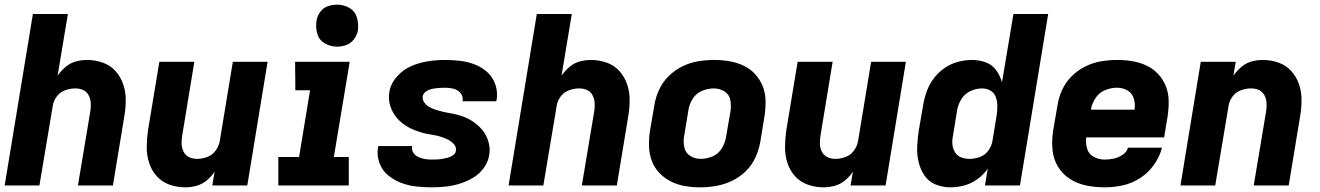

<svg xmlns="http://www.w3.org/2000/svg" viewBox="-20 -795 5656 823"><path d="M0 0H149L206 -340Q209 -362 223 -381Q237 -400 259 -408Q281 -416 303 -416Q321 -416 336.5 -409Q352 -402 360 -386.5Q368 -371 369 -353Q370 -335 367 -317L314 0H464L513 -297Q519 -332 519 -367Q519 -402 508 -434Q497 -466 475 -490.5Q453 -515 420.5 -526.5Q388 -538 353 -538Q329 -538 305 -531.5Q281 -525 261.5 -508.5Q242 -492 227 -471L271 -735H121Z M774 8Q798 8 822 1.5Q846 -5 866 -21.5Q886 -38 900 -59L890 0H1040L1127 -530H978L922 -190Q918 -168 904 -149Q890 -130 868 -122Q846 -114 825 -114Q806 -114 790.5 -121.5Q775 -129 767 -144.5Q759 -160 758.5 -178Q758 -196 761 -214L813 -530H663L614 -234Q609 -198 609 -163Q609 -128 619.5 -96Q630 -64 652 -39.5Q674 -15 706.5 -3.5Q739 8 774 8Z M1173 0H1475V-122H1411L1479 -530H1245L1246 -408H1309L1262 -122H1173ZM1425 -595Q1445 -595 1464.5 -602Q1484 -609 1497 -626.5Q1510 -644 1514 -663Q1518 -692 1510 -719.5Q1502 -747 1478 -761Q1454 -775 1425 -775Q1405 -775 1385.5 -768.5Q1366 -762 1353 -744.5Q1340 -727 1337 -707Q1332 -678 1340 -650.5Q1348 -623 1372.5 -609Q1397 -595 1425 -595Z M1830 8Q1859 8 1889 5Q1919 2 1948.5 -7Q1978 -16 2006 -32Q2034 -48 2053 -74Q2072 -100 2077 -130Q2080 -146 2078.5 -161.5Q2077 -177 2072.5 -191.5Q2068 -206 2060.5 -219Q2053 -232 2043 -243Q2033 -254 2021.5 -263.5Q2010 -273 1997 -280.5Q1984 -288 1970 -293.5Q1956 -299 1941 -303Q1926 -307 1910.5 -309.5Q1895 -312 1880 -315.5Q1865 -319 1850.5 -323.5Q1836 -328 1822.5 -335Q1809 -342 1799.5 -354.5Q1790 -367 1792 -383Q1795 -396 1808 -404Q1821 -412 1834.5 -414.5Q1848 -417 1861.5 -418Q1875 -419 1888 -419Q1907 -419 1924.5 -414.5Q1942 -410 1954 -396Q1966 -382 1963 -363Q1963 -362 1962 -361H2107Q2108 -364 2109 -368Q2114 -401 2103.5 -432Q2093 -463 2070 -484.5Q2047 -506 2017 -518Q1987 -530 1954 -534Q1921 -538 1888 -538Q1852 -538 1815.5 -532.5Q1779 -527 1743.5 -512Q1708 -497 1681.5 -467Q1655 -437 1649 -401Q1646 -385 1647.5 -369Q1649 -353 1653.5 -339Q1658 -325 1665.5 -312Q1673 -299 1683 -287.5Q1693 -276 1704.5 -267Q1716 -258 1729 -250.5Q1742 -243 1756 -237.5Q1770 -232 1785 -227.5Q1800 -223 1815 -220.5Q1830 -218 1845.5 -215Q1861 -212 1875.5 -207Q1890 -202 1903 -195Q1916 -188 1926.5 -176Q1937 -164 1934 -148Q1932 -136 1921 -129Q1910 -122 1898.5 -119Q1887 -116 1875.5 -114Q1864 -112 1852.5 -111.5Q1841 -111 1830 -111Q1815 -111 1800.5 -113.5Q1786 -116 1773 -122Q1760 -128 1752 -140Q1744 -152 1746 -167L1747 -169H1602Q1601 -166 1600 -162Q1595 -128 1606.5 -96.5Q1618 -65 1642.5 -44.5Q1667 -24 1697.5 -12Q1728 0 1761.5 4Q1795 8 1830 8Z M2160 0H2309L2366 -340Q2369 -362 2383 -381Q2397 -400 2419 -408Q2441 -416 2463 -416Q2481 -416 2496.5 -409Q2512 -402 2520 -386.5Q2528 -371 2529 -353Q2530 -335 2527 -317L2474 0H2624L2673 -297Q2679 -332 2679 -367Q2679 -402 2668 -434Q2657 -466 2635 -490.5Q2613 -515 2580.5 -526.5Q2548 -538 2513 -538Q2489 -538 2465 -531.5Q2441 -525 2421.5 -508.5Q2402 -492 2387 -471L2431 -735H2281Z M2981 8Q3015 8 3049.5 2Q3084 -4 3117 -19.5Q3150 -35 3176.5 -61Q3203 -87 3218 -120Q3233 -153 3239 -187L3257 -297Q3262 -330 3261.5 -363Q3261 -396 3249.5 -425Q3238 -454 3217 -477Q3196 -500 3167.5 -513.5Q3139 -527 3107 -532.5Q3075 -538 3042 -538Q3008 -538 2973.5 -532.5Q2939 -527 2906 -511Q2873 -495 2846.5 -469Q2820 -443 2805 -410Q2790 -377 2785 -344L2766 -234Q2761 -200 2762 -167.5Q2763 -135 2774 -105.5Q2785 -76 2806.5 -53.5Q2828 -31 2856 -17Q2884 -3 2916 2.5Q2948 8 2981 8ZM2984 -114Q2958 -114 2938 -127Q2918 -140 2913 -164.5Q2908 -189 2913 -214L2931 -324Q2935 -349 2949.5 -372Q2964 -395 2989 -405.5Q3014 -416 3040 -416Q3065 -416 3085.5 -403Q3106 -390 3110.5 -366Q3115 -342 3111 -317L3092 -207Q3088 -182 3073.5 -158.5Q3059 -135 3034 -124.5Q3009 -114 2984 -114Z M3510 8Q3534 8 3558 1.5Q3582 -5 3602 -21.5Q3622 -38 3636 -59L3626 0H3776L3863 -530H3714L3658 -190Q3654 -168 3640 -149Q3626 -130 3604 -122Q3582 -114 3561 -114Q3542 -114 3526.5 -121.5Q3511 -129 3503 -144.5Q3495 -160 3494.5 -178Q3494 -196 3497 -214L3549 -530H3399L3350 -234Q3345 -198 3345 -163Q3345 -128 3355.5 -96Q3366 -64 3388 -39.5Q3410 -15 3442.5 -3.5Q3475 8 3510 8Z M4054 8Q4084 8 4113.5 0Q4143 -8 4169.5 -27Q4196 -46 4214 -72L4202 0H4352L4473 -735H4324L4275 -442Q4267 -470 4250.5 -493.5Q4234 -517 4206 -527.5Q4178 -538 4147 -538Q4117 -538 4086.5 -530Q4056 -522 4029 -503.5Q4002 -485 3982.5 -459Q3963 -433 3952.5 -403.5Q3942 -374 3937 -344L3918 -234Q3913 -200 3911.5 -166.5Q3910 -133 3917.5 -101Q3925 -69 3942.5 -43Q3960 -17 3990 -4.5Q4020 8 4054 8ZM4136 -114Q4117 -114 4100 -120.5Q4083 -127 4073.5 -142.5Q4064 -158 4062.5 -176.5Q4061 -195 4065 -214L4083 -324Q4087 -348 4101.5 -371Q4116 -394 4140.5 -405Q4165 -416 4190 -416Q4210 -416 4226.5 -406Q4243 -396 4249 -378Q4255 -360 4255 -340Q4255 -320 4252 -300L4234 -190Q4230 -168 4216 -149Q4202 -130 4180 -122Q4158 -114 4136 -114Z M4715 8Q4754 8 4793 -0.5Q4832 -9 4867.5 -32Q4903 -55 4927 -89.5Q4951 -124 4961 -162H4815Q4810 -143 4791.5 -131Q4773 -119 4753.5 -115Q4734 -111 4715 -111Q4690 -111 4668.5 -122.5Q4647 -134 4640 -157.5Q4633 -181 4636 -206H4970L4985 -297Q4990 -330 4989.5 -363Q4989 -396 4977.5 -425Q4966 -454 4945 -477Q4924 -500 4895.5 -513.5Q4867 -527 4835 -532.5Q4803 -538 4770 -538Q4736 -538 4701.5 -532.5Q4667 -527 4634 -511Q4601 -495 4574.5 -469Q4548 -443 4533 -410Q4518 -377 4513 -344L4494 -234Q4488 -193 4491.5 -153.5Q4495 -114 4514.5 -81.5Q4534 -49 4565.5 -28.5Q4597 -8 4636 0Q4675 8 4715 8ZM4656 -325Q4660 -350 4675.5 -374Q4691 -398 4716.5 -408.5Q4742 -419 4768 -419Q4792 -419 4812.5 -407.5Q4833 -396 4840 -372.5Q4847 -349 4843 -325Z M5040 0H5189L5246 -340Q5249 -362 5263 -381Q5277 -400 5299 -408Q5321 -416 5343 -416Q5361 -416 5376.5 -409Q5392 -402 5400 -386.5Q5408 -371 5409 -353Q5410 -335 5407 -317L5354 0H5504L5553 -297Q5559 -332 5559 -367Q5559 -402 5548 -434Q5537 -466 5515 -490.5Q5493 -515 5460.5 -526.5Q5428 -538 5393 -538Q5369 -538 5345 -531.5Q5321 -525 5301.5 -508.5Q5282 -492 5267 -471L5277 -530H5127Z"/></svg>

Font: Iosevka Sparkle Heavy Oblique
Style: Regular
Weight: 900
Italic angle: -9°
Designer: Belleve Invis
Foundry: Belleve Invis
Version: Version 4.5.0; ttfautohint (v1.8.3)